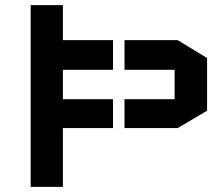

<svg xmlns="http://www.w3.org/2000/svg" viewBox="-20 -732 860 751"><path d="M790 -505V-299L675 -231H467V-344H663V-459H467V-575H675ZM226 -575H422V-459H226V-344H422V-231H226V-1H100V-712H226Z"/></svg>

Font: Wallpoet
Style: Regular
Weight: 400
Designer: Lars Berggren
Foundry: Lars Berggren
Version: Version 1.000